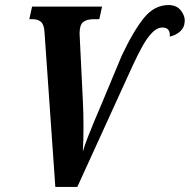

<svg xmlns="http://www.w3.org/2000/svg" viewBox="-20 -740 751 760"><path d="M156 -615Q154 -644 141.5 -654Q129 -664 110 -664H96L107 -714H384L373 -664H351Q323 -664 309 -652.5Q295 -641 295 -607Q295 -603 295.5 -596.5Q296 -590 296 -586L308 -341Q313 -237 308 -140Q314 -162 327 -195.5Q340 -229 354.5 -263.5Q369 -298 379 -321L462 -520Q510 -621 551 -670.5Q592 -720 647 -720Q679 -720 696 -698.5Q713 -677 711 -654Q710 -631 693.5 -616Q677 -601 652 -595Q655 -631 623 -631Q602 -631 582 -610.5Q562 -590 543.5 -556.5Q525 -523 506 -482L286 0H199Z"/></svg>

Font: Noto Serif ExtraCondensed
Style: Bold Italic
Weight: 700
Width: 2
Italic angle: -12°
Designer: Monotype Design Team
Foundry: Monotype Imaging Inc.
Version: Version 2.013; ttfautohint (v1.8.4.7-5d5b)